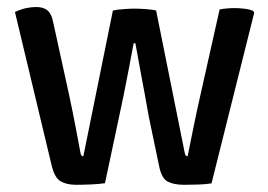

<svg xmlns="http://www.w3.org/2000/svg" viewBox="-20 -521 762 546"><path d="M22.5 -487Q40 -495 54.8 -498Q69.5 -501 83 -501Q103.5 -501 115 -491.5Q126.5 -482 131 -459L176.5 -251Q186.5 -204.5 195.2 -159Q204 -113.5 209 -85.5Q210.5 -76.5 217 -76.5L301 -491Q313.5 -494 333 -495.2Q352.5 -496.5 362.5 -496.5Q374 -496.5 393.5 -495.2Q413 -494 424 -491L505.5 -85.5Q507.5 -76.5 513.5 -76.5Q522.5 -120.5 531.2 -163.8Q540 -207 550 -251L604.5 -494Q613 -496 625 -497Q637 -498 648.5 -498Q660.5 -498 675.2 -496.2Q690 -494.5 700 -490L703 -485L581.5 0.5Q566.5 3 544.2 3.8Q522 4.5 503.5 4.5Q474 4.5 456.5 -4.8Q439 -14 432 -51L403 -190Q398.5 -216.5 392 -251.2Q385.5 -286 378.5 -324Q371.5 -362 365 -398H360Q353.5 -362 346.2 -324.5Q339 -287 332 -252.2Q325 -217.5 319 -190.5L278.5 0Q261.5 2.5 238.2 3.5Q215 4.5 196 4.5Q169.5 4.5 152.2 -5.5Q135 -15.5 126.5 -52Z"/></svg>

Font: Signika Light
Style: Regular
Weight: 400
Version: Version 2.003;gftools[0.9.32]